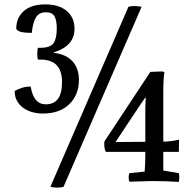

<svg xmlns="http://www.w3.org/2000/svg" viewBox="-20 -827 854 876"><path d="M189 -351Q263 -351 263 -452Q263 -555 166 -555H154Q150 -559 150 -581Q150 -605 154 -609H165Q210 -609 224.5 -630.5Q239 -652 239 -697Q239 -733 229 -752Q219 -771 189 -771Q159 -771 144.5 -748.5Q130 -726 125 -677Q96 -677 79 -680.5Q62 -684 54 -695Q54 -746 88.5 -776.5Q123 -807 186 -807Q249 -807 284.5 -777Q320 -747 320 -696Q320 -617 225 -588V-586Q283 -579 311.5 -546.5Q340 -514 340 -463Q340 -394 296 -351.5Q252 -309 176 -309Q150 -309 127 -315.5Q104 -322 86 -335Q68 -348 57.5 -367Q47 -386 47 -412Q85 -432 113 -432H120Q133 -351 189 -351ZM640 -44Q643 -83 643 -121V-134H463Q454 -149 456 -181L666 -499L718 -501Q722 -501 730 -498Q725 -468 725 -397V-181H734Q763 -182 797 -190Q796 -170 796 -134H725V-49L796 -37Q800 -21 796 3Q742 -1 673 -1Q651 -1 570 2Q564 -18 570 -37ZM622 -352 507 -179 643 -180V-337L645 -382H643ZM626 -796 270 25Q259 29 241 29Q222 29 210 25L566 -796Q591 -803 626 -796Z"/></svg>

Font: Adamina
Style: Regular
Weight: 400
Designer: Cyreal (www.cyreal.org)
Foundry: Alexei Vanyashin
Version: Version 1.013